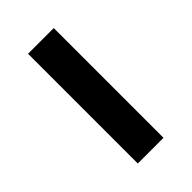

<svg xmlns="http://www.w3.org/2000/svg" viewBox="9 -476 433 433"><g transform="rotate(45 225.0 -260.0)"><path d="M50 -301H400V-219H50Z"/></g></svg>

Font: PT Root UI Medium
Style: Regular
Weight: 500
Designer: Vitaly Kuzmin
Foundry: ParaType Ltd.
Version: Version 2.001G